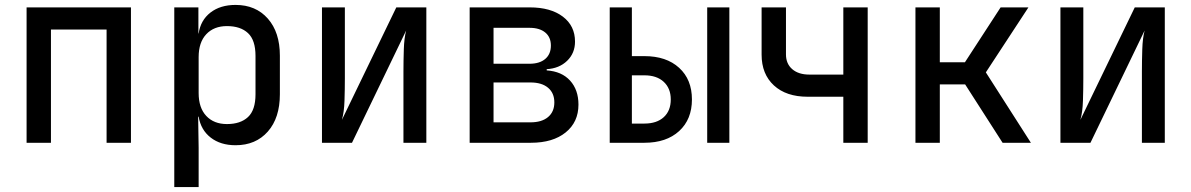

<svg xmlns="http://www.w3.org/2000/svg" viewBox="-20 -580 4840 780"><path d="M88 0V-550H512V0H413V-460H187V0Z M688 180V-550H786V-444H787Q795 -498 835 -529Q875 -560 937 -560Q1019 -560 1068 -504.5Q1117 -449 1117 -354V-197Q1117 -101 1068 -45.5Q1019 10 937 10Q876 10 836 -21Q796 -52 787 -106H785L787 21V180ZM902 -76Q957 -76 987.5 -104.5Q1018 -133 1018 -197V-353Q1018 -417 987.5 -445.5Q957 -474 902 -474Q849 -474 818 -441Q787 -408 787 -348V-202Q787 -142 818 -109Q849 -76 902 -76Z M1288 0V-550H1381V-262Q1381 -218 1379.5 -171Q1378 -124 1369 -93L1590 -550H1712V0H1619V-289Q1619 -333 1620.5 -379.5Q1622 -426 1630 -456L1410 0Z M1888 0V-550H2132Q2217 -550 2266.5 -512.5Q2316 -475 2316 -411Q2316 -364 2284 -333Q2252 -302 2201 -299V-294Q2262 -290 2296 -252.5Q2330 -215 2330 -155Q2330 -84 2278 -42Q2226 0 2137 0ZM1985 -321H2131Q2172 -321 2195 -340.5Q2218 -360 2218 -395Q2218 -429 2195 -448Q2172 -467 2131 -467H1985ZM1985 -83H2135Q2181 -83 2206.5 -104.5Q2232 -126 2232 -164Q2232 -202 2206.5 -223.5Q2181 -245 2135 -245H1985Z M2457 0V-550H2547V-352H2598Q2687 -352 2739 -304.5Q2791 -257 2791 -176Q2791 -95 2739 -47.5Q2687 0 2598 0ZM2853 0V-550H2943V0ZM2547 -78H2598Q2648 -78 2676.5 -104Q2705 -130 2705 -176Q2705 -221 2676.5 -247.5Q2648 -274 2598 -274H2547Z M3406 0V-187H3261Q3174 -187 3124 -233Q3074 -279 3074 -358V-550H3173V-359Q3173 -321 3198.5 -299Q3224 -277 3268 -277H3406V-550H3505V0Z M3699 0V-550H3798V-327H3900L4045 -550H4158L3985 -286L4168 0H4053L3901 -237H3798V0Z M4288 0V-550H4381V-262Q4381 -218 4379.5 -171Q4378 -124 4369 -93L4590 -550H4712V0H4619V-289Q4619 -333 4620.5 -379.5Q4622 -426 4630 -456L4410 0Z"/></svg>

Font: JetBrainsMono NFM Medium
Style: Regular
Weight: 500
Monospace: yes
Designer: Philipp Nurullin, Konstantin Bulenkov
Foundry: JetBrains
Version: Version 2.304; ttfautohint (v1.8.4.7-5d5b);Nerd Fonts 3.3.0